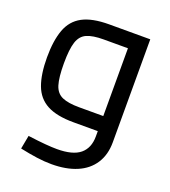

<svg xmlns="http://www.w3.org/2000/svg" viewBox="-133 -598 816 921"><g transform="rotate(20 275.0 -137.5)"><path d="M235 225Q199 225 159.5 219.5Q120 214 73 204L86 135Q139 142 174.5 145Q210 148 235 148Q316 148 353 117Q390 86 390 27V-449L429 -423H266Q211 -423 180.5 -409.5Q150 -396 138 -359Q126 -322 126 -250Q126 -178 137.5 -141Q149 -104 180 -90.5Q211 -77 266 -77H390V0H266Q180 0 130.5 -26.5Q81 -53 60.5 -108.5Q40 -164 40 -250Q40 -335 60.5 -391Q81 -447 130.5 -473.5Q180 -500 266 -500H476V26Q476 89 447 134Q418 179 364 202Q310 225 235 225Z"/></g></svg>

Font: Cairo Medium
Style: Regular
Weight: 500
Designer: Mohamed Gaber, Accademia di Belle Arti di Urbino
Foundry: Kief Type Foundry, Accademia di Belle Arti di Urbino
Version: Version 3.117